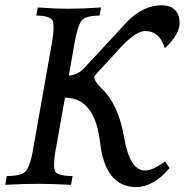

<svg xmlns="http://www.w3.org/2000/svg" viewBox="-27 -720 722 748"><path d="M503.9 8.8Q382.8 8.8 362.8 -165.3Q342.8 -339.4 226.1 -339.4L188.5 -127.9Q183.6 -98.6 183.6 -79.1Q183.6 -64.5 186.5 -55.7Q192.9 -34.2 255.9 -34.2L249.5 0Q169.9 -3.9 123 -3.9Q68.4 -3.9 -6.8 0L-0.5 -34.2Q62 -34.2 76.9 -57.4Q91.8 -80.6 100.6 -130.9L175.3 -553.2Q181.6 -589.8 181.6 -613.8Q181.6 -624 180.7 -632.3Q176.8 -659.2 114.3 -659.2L120.1 -690.9Q183.6 -686 243.2 -686Q295.4 -686 366.7 -690.9L360.8 -659.2Q299.3 -659.2 286.4 -633.5Q273.4 -607.9 263.7 -554.2L241.2 -425.8Q275.4 -427.2 302.7 -456.5L460.9 -627.4Q525.9 -699.7 605.5 -699.7Q670.9 -696.3 672.9 -631.3Q672.9 -585.9 615.2 -532.2Q594.7 -599.1 539.1 -599.1Q495.6 -599.1 420.9 -510.7L356.9 -441.9Q343.8 -427.7 340.3 -420.4Q340.3 -402.3 368.2 -376Q434.6 -314 456.5 -184.8Q478.5 -55.7 538.1 -55.7Q568.4 -55.7 615.7 -91.3L633.8 -65.4Q570.3 8.8 503.9 8.8Z"/></svg>

Font: Kelvinch
Style: Italic
Weight: 400
Italic angle: -10°
Designer: Paul James Miller
Foundry: High-Logic / Made with FontCreator
Version: Version 3.40;July 22, 2017;FontCreator 11.0.0.2388 64-bit